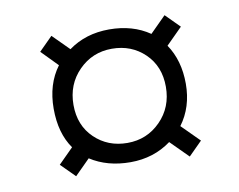

<svg xmlns="http://www.w3.org/2000/svg" viewBox="-56 -735 711 571"><g transform="rotate(-10 300.0 -449.5)"><path d="M134 -324Q100 -372 100 -446Q100 -520 138 -571L90 -620L131 -661L180 -612Q232 -650 303 -650Q374 -650 425 -615L473 -663L515 -621L466 -572Q500 -522 500 -451.5Q500 -381 462 -330L515 -277L474 -236L421 -289Q368 -250 298 -250Q228 -250 177 -283L131 -237L89 -279ZM301 -592Q242 -592 201 -550.5Q160 -509 160 -447Q160 -385 200 -346.5Q240 -308 299 -308Q358 -308 399 -349.5Q440 -391 440 -453Q440 -515 400 -553.5Q360 -592 301 -592Z"/></g></svg>

Font: Antic Slab
Style: Regular
Weight: 400
Designer: Santiago Orozco
Foundry: Santiago Orozco
Version: Version 001.002